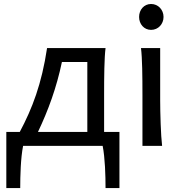

<svg xmlns="http://www.w3.org/2000/svg" viewBox="-20 -743 929 978"><path d="M12.2 -70.8V214.8H83C83 152.8 85.4 61 97.7 0H502.9C515.1 61 517.6 152.8 517.6 214.8H588.4V-70.8H510.3V-258.8C510.3 -354 511.2 -446.8 517.6 -498H219.7C192.4 -315.9 144.5 -190.4 80.6 -70.8ZM173.3 -70.8C225.6 -180.7 267.6 -294.9 295.4 -427.2H424.8V-70.8Z M795.9 -498H698.2C704.6 -446.8 705.6 -354 705.6 -258.8V0H805.7C799.3 -52.2 795.9 -168.9 795.9 -231.9ZM688.5 -656.7C688.5 -620.6 713.4 -590.8 749.5 -590.8C786.1 -590.8 813 -620.6 813 -656.7C813 -692.9 786.1 -722.7 749.5 -722.7C713.4 -722.7 688.5 -692.9 688.5 -656.7Z"/></svg>

Font: Andika
Style: Regular
Weight: 400
Designer: Victor Gaultney, Annie Olsen, Julie Remington, Don Collingsworth, Eric Hays
Foundry: SIL International
Version: Version 1.000